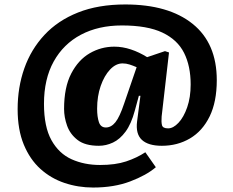

<svg xmlns="http://www.w3.org/2000/svg" viewBox="-20 -629 1042 860"><path d="M397 211Q330 211 269 190.5Q208 170 161 127.5Q114 85 86.5 18.5Q59 -48 59 -140Q59 -238 89 -323Q119 -408 179 -472.5Q239 -537 329.5 -573Q420 -609 541 -609Q735 -609 843 -522Q951 -435 951 -270Q951 -173 919 -107.5Q887 -42 831 -9Q775 24 705 24Q644 24 615.5 -2.5Q587 -29 594 -85L609 -200H602L584 -134Q568 -74 542.5 -39.5Q517 -5 486 9.5Q455 24 423 24Q361 24 327.5 -2Q294 -28 280.5 -66Q267 -104 267 -141Q267 -238 299 -299.5Q331 -361 382 -390.5Q433 -420 492 -420Q529 -420 566.5 -407.5Q604 -395 639 -373L719 -400L737 -394L704 -107Q702 -83 705.5 -68.5Q709 -54 733 -54Q756 -54 779.5 -79Q803 -104 818.5 -148.5Q834 -193 834 -251Q834 -333 804.5 -392Q775 -451 707.5 -483Q640 -515 526 -515Q421 -515 342.5 -473.5Q264 -432 220.5 -353.5Q177 -275 177 -164Q177 -61 210.5 -1Q244 59 301 84.5Q358 110 428 110Q497 110 545 94Q593 78 631 53L678 120Q636 156 563.5 183.5Q491 211 397 211ZM454 -58Q478 -58 497 -81.5Q516 -105 536 -165L592 -328Q576 -335 560.5 -340Q545 -345 529 -345Q499 -345 473 -317.5Q447 -290 431 -244Q415 -198 415 -142Q415 -106 423 -82Q431 -58 454 -58Z"/></svg>

Font: Literata 12pt ExtraBold
Style: Regular
Weight: 800
Designer: Latin by Veronika Burian and Jose Scaglione. Greek by Irene Vlachou. Cyrillic by Vera Evstafieva.
Foundry: TypeTogether
Version: Version 3.002